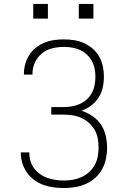

<svg xmlns="http://www.w3.org/2000/svg" viewBox="-20 -942 640 970"><path d="M303 8Q276 8 250 4.5Q224 1 199 -8Q174 -17 152.5 -33Q131 -49 116 -70.5Q101 -92 93 -117.5Q85 -143 85 -170Q85 -170 85 -171Q85 -172 85 -172H128Q128 -172 128 -171.5Q128 -171 128 -170Q128 -149 134 -128.5Q140 -108 152.5 -91.5Q165 -75 182.5 -62.5Q200 -50 220 -43Q240 -36 261 -33Q282 -30 303 -30Q326 -30 348.5 -34Q371 -38 392 -47.5Q413 -57 430 -72.5Q447 -88 458 -107.5Q469 -127 473.5 -150Q478 -173 478 -196Q478 -219 474 -242Q470 -265 458.5 -285Q447 -305 429.5 -321Q412 -337 390.5 -346.5Q369 -356 346 -359.5Q323 -363 300 -363H239V-401H300Q321 -401 342 -404.5Q363 -408 382.5 -416.5Q402 -425 418 -439.5Q434 -454 444 -472.5Q454 -491 458 -512Q462 -533 462 -554Q462 -575 458 -595.5Q454 -616 444 -634Q434 -652 418.5 -666.5Q403 -681 384 -689.5Q365 -698 344.5 -701.5Q324 -705 303 -705Q273 -705 244 -698Q215 -691 192 -672.5Q169 -654 156.5 -626.5Q144 -599 144 -569Q144 -568 144 -567Q144 -566 144 -565H101Q101 -567 101 -568Q101 -569 101 -571Q101 -596 108 -620Q115 -644 128.5 -665Q142 -686 162 -701.5Q182 -717 205 -726.5Q228 -736 253 -739.5Q278 -743 303 -743Q329 -743 355 -739Q381 -735 405 -724Q429 -713 449 -695.5Q469 -678 481.5 -655.5Q494 -633 499.5 -607Q505 -581 505 -555Q505 -527 499 -499.5Q493 -472 478 -449Q463 -426 440.5 -409Q418 -392 392 -383Q421 -373 447 -355.5Q473 -338 490 -312.5Q507 -287 514 -256.5Q521 -226 521 -195Q521 -167 515 -139Q509 -111 495.5 -86.5Q482 -62 460.5 -43Q439 -24 413 -12.5Q387 -1 359 3.5Q331 8 303 8ZM378 -848V-922H452V-848ZM148 -848V-922H222V-848Z"/></svg>

Font: Iosevka SS04 XLt Ex
Style: Regular
Weight: 200
Width: 7
Monospace: yes
Designer: Belleve Invis
Foundry: Belleve Invis
Version: Version 19.0.0; ttfautohint (v1.8.4)